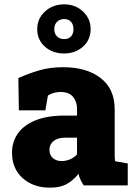

<svg xmlns="http://www.w3.org/2000/svg" viewBox="-20 -844 610 874"><path d="M208 10.3Q131.3 10.3 83 -33.2Q34.7 -76.7 34.7 -148.9Q34.7 -198.2 61.3 -236.3Q87.9 -274.4 141.4 -296.1Q194.8 -317.9 275.4 -317.9H330.6V-349.1Q330.6 -380.9 312.5 -403.1Q294.4 -425.3 255.4 -425.3Q238.8 -425.3 224.4 -421.1Q210 -417 198.2 -409.2L186.5 -341.8H65.9L63.5 -488.8Q108.4 -508.8 157.5 -523.4Q206.5 -538.1 267.1 -538.1Q375 -538.1 438.5 -488.5Q502 -439 502 -347.2V-152.3Q502 -141.1 502.2 -130.4Q502.4 -119.6 504.4 -109.9L561.5 -100.1V0H361.3Q355 -8.8 347.7 -23.4Q340.3 -38.1 337.4 -52.7Q313.5 -22.9 283.7 -6.3Q253.9 10.3 208 10.3ZM260.7 -110.8Q279.3 -110.8 298.1 -118.4Q316.9 -126 330.6 -141.1V-217.3H277.3Q242.7 -217.3 223.9 -202.1Q205.1 -187 205.1 -162.1Q205.1 -138.2 220.7 -124.5Q236.3 -110.8 260.7 -110.8ZM272 -600.6Q219.2 -600.6 184.3 -631.8Q149.4 -663.1 149.4 -711.4Q149.4 -759.3 184.8 -791.7Q220.2 -824.2 272 -824.2Q323.2 -824.2 357.9 -791.5Q392.6 -758.8 392.6 -711.4Q392.6 -663.1 357.9 -631.8Q323.2 -600.6 272 -600.6ZM272 -666Q292 -666 303.2 -678.2Q314.5 -690.4 314.5 -711.4Q314.5 -732.4 303.2 -744.9Q292 -757.3 272 -757.3Q252.4 -757.3 239.7 -744.9Q227.1 -732.4 227.1 -711.4Q227.1 -690.4 239.5 -678.2Q252 -666 272 -666Z"/></svg>

Font: Roboto Slab LO Black
Style: Regular
Weight: 900
Designer: Google
Version: Version 2.000